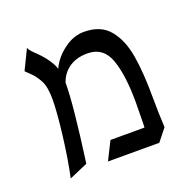

<svg xmlns="http://www.w3.org/2000/svg" viewBox="-92 -548 656 654"><g transform="rotate(-20 236.5 -221.5)"><path d="M95 -426Q122 -400 137.5 -372Q153 -344 153 -295Q153 -220 125 -16L58 13Q72 -52 82 -134.5Q92 -217 92 -262Q92 -307 80 -329.5Q68 -352 54 -365.5Q40 -379 35 -384L70 -456Q74 -445 95 -426ZM271 -441Q331 -441 362.5 -403Q394 -365 404.5 -302Q415 -239 415 -147Q415 -98 418 -42L353 -40Q353 -64 354 -79L355 -153Q355 -254 334.5 -311Q314 -368 256 -368Q214 -368 186 -346.5Q158 -325 150 -288L141 -333Q141 -350 159 -376Q177 -402 207 -421.5Q237 -441 271 -441ZM230 -64H372L418 -42L383 2H197Z"/></g></svg>

Font: BellefairVN
Style: Regular
Weight: 400
Designer: Nick Shinn, Liron Lavi Turkenic
Foundry: Shinntype
Version: Version 1.003